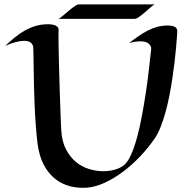

<svg xmlns="http://www.w3.org/2000/svg" viewBox="-20 -847 893 888"><path d="M799.8 -700.2Q799.3 -693.8 798.1 -674.1Q796.9 -654.3 794.2 -625.5Q791.5 -596.7 787.4 -560.5Q783.2 -524.4 777.3 -485.4Q771.5 -446.3 763.7 -406.2Q755.9 -366.2 745.8 -329.3Q735.8 -292.5 723.4 -261Q710.9 -229.5 695.8 -207Q665 -162.1 626.7 -122.1Q588.4 -82 546.9 -51.3Q505.4 -20.5 462.9 -1.2Q420.4 18.1 381.8 21Q343.8 23.9 306.2 14.9Q268.6 5.9 237.3 -18.1Q206.1 -42 183.8 -82.3Q161.6 -122.6 153.8 -182.1Q148.9 -221.7 145.5 -267.3Q142.1 -313 140.1 -359.4Q138.2 -405.8 137.2 -450Q136.2 -494.1 135.7 -530.5Q135.3 -566.9 134.8 -592.5Q134.3 -618.2 133.8 -627Q130.9 -658.2 90.8 -658.2Q75.2 -658.2 53.5 -652.6Q31.7 -647 3.9 -634.8Q27.3 -656.7 49.8 -675Q72.3 -693.4 96.2 -706.5Q120.1 -719.7 146 -727.3Q171.9 -734.9 202.1 -734.9Q212.4 -734.9 221.4 -733.4Q230.5 -731.9 237.1 -728.8Q243.7 -725.6 247.6 -720.5Q251.5 -715.3 251 -708Q250.5 -700.7 250.5 -680.4Q250.5 -660.2 251 -631.1Q251.5 -602.1 252.4 -566.7Q253.4 -531.2 254.4 -493.7Q255.4 -456.1 256.6 -418.5Q257.8 -380.9 259 -347.7Q260.3 -314.5 261.2 -288.1Q262.2 -261.7 263.2 -246.1Q266.1 -193.4 284.9 -157Q303.7 -120.6 331.3 -97.9Q358.9 -75.2 392.1 -65.2Q425.3 -55.2 457 -55.2Q485.8 -55.2 510 -62Q534.2 -68.8 550.8 -81.1Q569.3 -94.7 585 -128.9Q600.6 -163.1 613.3 -209.5Q626 -255.9 636.2 -310.5Q646.5 -365.2 654.8 -420.7Q663.1 -476.1 668.9 -527.8Q674.8 -579.6 679.2 -620.1Q679.7 -629.9 674.3 -637.7Q669.9 -644.5 659.9 -650.1Q649.9 -655.8 629.9 -655.8Q619.6 -655.8 606.7 -654.1Q593.8 -652.3 577.1 -647.9Q598.6 -664.6 619.9 -679.4Q641.1 -694.3 662.6 -705.3Q684.1 -716.3 707 -722.7Q730 -729 754.9 -729Q775.4 -729 788.1 -722.9Q800.8 -716.8 799.8 -700.2ZM696.8 -826.7Q693.4 -826.2 686.8 -821.3Q680.2 -816.4 671.6 -808.8Q663.1 -801.3 653.3 -792.7Q643.6 -784.2 634.3 -776.9Q625 -769.5 616.7 -764.6Q608.4 -759.8 603 -759.8H250Q253.4 -760.3 260 -765.4Q266.6 -770.5 275.4 -778.1Q284.2 -785.6 293.9 -793.9Q303.7 -802.2 313.2 -809.6Q322.8 -816.9 331.1 -821.8Q339.4 -826.7 345.2 -826.7Z"/></svg>

Font: Eagle Lake
Style: Regular
Weight: 400
Designer: Astigmatic (AOETI)
Foundry: Astigmatic (AOETI)
Version: Version 1.000